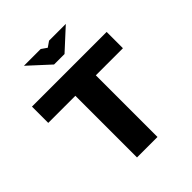

<svg xmlns="http://www.w3.org/2000/svg" viewBox="-238 -1024 1167 1167"><g transform="rotate(-45 345.5 -440.0)"><path d="M667 -670H25V-530H258V0H434V-530H667ZM166 -880 301 -756H391L526 -880H382L346 -855L310 -880Z"/></g></svg>

Font: LT Wave Black
Style: Regular
Weight: 900
Designer: Daniel Lyons
Version: Version 2.5 (Glyphs App)